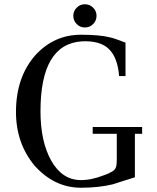

<svg xmlns="http://www.w3.org/2000/svg" viewBox="-20 -867 735 901"><path d="M647 -271V-239H613V-35Q592 -29 554 -16.5Q516 -4 509 -2Q443 14 360 14Q235 14 142 -90Q54 -196 55 -345Q56 -505 145 -607Q233 -704 360 -704Q446 -704 495 -692Q515 -688 569 -667V-510H539Q532 -597 491 -637Q450 -677 365 -673Q170 -661 170 -345Q170 -202 221 -112Q272 -23 357 -22Q407 -21 466 -44Q518 -62 523 -80Q528 -90 528 -120V-239H415V-271ZM378 -738Q356 -738 340 -754Q324 -770 324 -793Q324 -815 340 -831Q356 -847 378 -847Q401 -847 417 -831Q433 -815 433 -793Q433 -770 417 -754Q401 -738 378 -738Z"/></svg>

Font: GFS Didot
Style: Regular
Weight: 400
Designer: Takis Katsoulidis and George D. Matthiopoulos
Foundry: Takis Katsoulidis and George D. Matthiopoulos
Version: Version 1.0